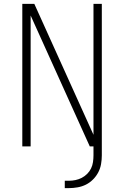

<svg xmlns="http://www.w3.org/2000/svg" viewBox="-20 -755 640 990"><path d="M138 0H95V-735H157L462 -60V-735H505V0H443L138 -675ZM335 215H314V177H335Q352 177 369 173.5Q386 170 401.5 162Q417 154 429.5 141.5Q442 129 449.5 113.5Q457 98 459.5 80.5Q462 63 462 46V0H505V46Q505 69 501 91.5Q497 114 486.5 134Q476 154 459.5 170.5Q443 187 423 197Q403 207 380 211Q357 215 335 215Z"/></svg>

Font: Iosevka Aile Extralight
Style: Regular
Weight: 200
Designer: Belleve Invis
Foundry: Belleve Invis
Version: Version 31.1.0; ttfautohint (v1.8.4)